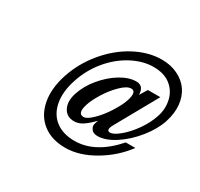

<svg xmlns="http://www.w3.org/2000/svg" viewBox="-135 -774 1002 963"><g transform="rotate(30 366.0 -293.0)"><path d="M330.1 -221.7Q310.1 -160.2 347.7 -160.2Q366.7 -160.2 398.9 -191.7Q431.2 -223.1 459.2 -267.6Q487.3 -312 497.6 -343.3Q517.1 -403.8 484.4 -403.8Q460 -403.8 425.8 -370.1Q391.6 -336.4 365.7 -294.2Q339.8 -252 330.1 -221.7ZM367.7 -33.7Q487.8 -33.7 595.2 -155.8H650.4Q595.2 -80.6 510 -30.5Q424.8 19.5 345 19.5Q265.1 19.5 213.9 -20.8Q162.6 -61 148.7 -132.1Q134.8 -203.1 163.3 -290.5Q191.9 -377.9 252.9 -451.2Q314 -524.4 391.4 -565.4Q468.8 -606.4 545.4 -606.4Q597.2 -606.4 638.2 -586.4Q679.2 -566.4 702.6 -532.5Q726.1 -498.5 731 -451.9Q735.8 -405.3 718.3 -350.8Q700.7 -296.4 656 -240.2Q611.3 -184.1 556.4 -148.2Q501.5 -112.3 455.6 -112.3Q429.7 -112.3 418.9 -128.4Q408.2 -144.5 413.1 -159.2Q418 -173.8 419.9 -180.2Q388.7 -147.9 365 -132.8Q341.3 -117.7 316.4 -117.7Q273.4 -117.7 255.1 -153.3Q236.8 -189 253.9 -241.2Q271 -293.5 310.5 -341.1Q350.1 -388.7 398.2 -418Q446.3 -447.3 489.3 -447.3Q532.2 -447.3 533.2 -395.5L559.6 -439H631.8L498 -199.7Q475.1 -158.7 502 -158.7Q521.5 -158.7 555.9 -187Q590.3 -215.3 622.1 -260.3Q653.8 -305.2 669.4 -353Q685.1 -400.9 674.3 -448Q663.6 -495.1 626.2 -524.4Q588.9 -553.7 527.8 -553.7Q466.8 -553.7 403.3 -520.3Q339.8 -486.8 290.8 -427.5Q241.7 -368.2 217.3 -293.2Q192.9 -218.3 203.9 -159.2Q214.8 -100.1 257.3 -66.9Q299.8 -33.7 367.7 -33.7Z"/></g></svg>

Font: RIT Rachana
Style: Bold Italic
Weight: 700
Designer: Hussain KH
Version: 1.4.7